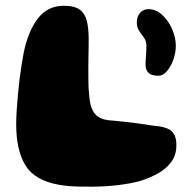

<svg xmlns="http://www.w3.org/2000/svg" viewBox="-20 -628 670 682"><path d="M187.5 28Q102.5 12.5 70 -41.2Q37.5 -95 37.5 -186.5Q37.5 -208 39.2 -234.8Q41 -261.5 43.5 -290Q46 -318.5 49.5 -346.8Q53 -375 57 -399.5Q61 -424 64.5 -442.5Q81 -520 115.5 -563.8Q150 -607.5 207 -607.5Q246 -607.5 264.8 -592.5Q283.5 -577.5 289.2 -550.8Q295 -524 295 -488.5Q295 -475 294.8 -459.8Q294.5 -444.5 294.2 -428Q294 -411.5 293.8 -394.5Q293.5 -377.5 293.8 -361Q294 -344.5 294.2 -328.8Q294.5 -313 296 -298.5Q297.5 -273 302.2 -254.8Q307 -236.5 316.5 -224.5Q326 -212.5 342 -206.5Q358 -200.5 382.5 -199.5Q424.5 -195.5 461.2 -190.8Q498 -186 521 -182Q539.5 -181 557 -177Q574.5 -173 585.5 -165.5Q596 -157.5 601.2 -145Q606.5 -132.5 606.5 -112Q606.5 -77 588.2 -52.5Q570 -28 540.8 -11.8Q511.5 4.5 477 15Q445 24 399.5 29.5Q354 35 308.5 35Q287 35 265 34.8Q243 34.5 223 32.8Q203 31 187.5 28ZM542 -359Q518 -359 507.5 -369.2Q497 -379.5 497 -398Q497 -409 498.5 -428Q500 -447 500 -465.5Q500 -482.5 491.5 -494Q483 -505.5 474.5 -517.8Q466 -530 466 -549.5Q466 -568.5 477.2 -582Q488.5 -595.5 507.5 -595.5Q534 -595.5 556 -575.2Q578 -555 591.2 -525Q604.5 -495 604.5 -464.5Q604.5 -441.5 596 -417Q587.5 -392.5 573.5 -375.8Q559.5 -359 542 -359Z"/></svg>

Font: Gluten
Style: Bold
Weight: 700
Designer: Tyler Finck
Foundry: Etcetera Type Company
Version: Version 1.204